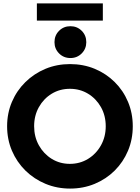

<svg xmlns="http://www.w3.org/2000/svg" viewBox="-20 -1106 826 1134"><path d="M394 7.8Q316.4 7.8 248.8 -20.3Q181.2 -48.3 130.1 -98.6Q79.1 -148.9 50.5 -215.8Q22 -282.7 22 -360.4Q22 -437.5 50.5 -504.4Q79.1 -571.3 130.1 -621.3Q181.2 -671.4 248.5 -699.5Q315.9 -727.5 393.6 -727.5Q472.2 -727.5 539.6 -699.5Q606.9 -671.4 657.5 -621.3Q708 -571.3 736.1 -504.4Q764.2 -437.5 764.2 -360.4Q764.2 -282.7 736.1 -215.8Q708 -148.9 657.5 -98.6Q606.9 -48.3 539.6 -20.3Q472.2 7.8 394 7.8ZM392.6 -138.2Q452.1 -138.2 500.2 -167.7Q548.3 -197.3 576.4 -247.8Q604.5 -298.3 604.5 -360.4Q604.5 -423.3 576.2 -473.4Q547.9 -523.4 500 -552.5Q452.1 -581.5 392.6 -581.5Q333.5 -581.5 285.6 -552.5Q237.8 -523.4 209.7 -473.4Q181.6 -423.3 181.6 -360.4Q181.6 -297.9 209.7 -247.6Q237.8 -197.3 285.6 -167.7Q333.5 -138.2 392.6 -138.2ZM396 -763.2Q356 -763.2 328.9 -790.5Q301.8 -817.9 301.8 -856.9Q301.8 -897 328.9 -924.1Q356 -951.2 396 -951.2Q435.5 -951.2 462.6 -924.1Q489.7 -897 489.7 -856.9Q489.7 -817.9 462.6 -790.5Q435.5 -763.2 396 -763.2ZM197.8 -984.4V-1085.9H587.4V-984.4Z"/></svg>

Font: Reddit Sans ExtraBold
Style: Regular
Weight: 800
Designer: Stephen Hutchings
Foundry: Reddit
Version: Version 1.014; ttfautohint (v1.8.4.7-5d5b)